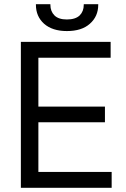

<svg xmlns="http://www.w3.org/2000/svg" viewBox="-20 -901 603 921"><path d="M80.1 0Q80.1 -174.8 80.1 -700.2Q187.5 -700.2 510.7 -700.2Q510.7 -680.7 510.7 -624Q423.8 -624 164.1 -624Q164.1 -565.4 164.1 -389.6Q244.1 -389.6 483.4 -389.6Q483.4 -371.1 483.4 -314.5Q403.3 -314.5 164.1 -314.5Q164.1 -254.9 164.1 -76.2Q252 -76.2 515.6 -76.2Q515.6 -56.6 515.6 0Q407.2 0 80.1 0ZM300.8 -752Q231.4 -752 191.4 -787.1Q152.3 -822.3 152.3 -877.9Q152.3 -878.9 152.3 -880.9Q169.9 -880.9 221.7 -880.9Q221.7 -879.9 221.7 -877.9Q221.7 -846.7 241.2 -827.1Q260.7 -807.6 300.8 -807.6Q341.8 -807.6 362.3 -827.1Q381.8 -846.7 381.8 -877.9Q381.8 -878.9 381.8 -880.9Q399.4 -880.9 451.2 -880.9Q451.2 -879.9 451.2 -877.9Q451.2 -822.3 411.1 -787.1Q372.1 -752 300.8 -752Z"/></svg>

Font: Kadena Space Grotesk
Style: Regular
Weight: 400
Designer: Florian Karsten
Version: Version 2.000